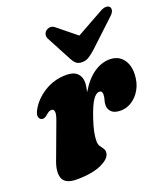

<svg xmlns="http://www.w3.org/2000/svg" viewBox="-133 -807 799 914"><g transform="rotate(-20 266.0 -350.0)"><path d="M43 -315Q32 -316.5 27.5 -328.5Q23 -340.5 32.5 -360Q56.5 -408 107.5 -440.5Q158.5 -473 221.5 -473Q257.5 -473 275.8 -455.8Q294 -438.5 294 -409.5Q294 -398.5 292 -386.5Q290 -374.5 287 -361.5Q320 -417.5 359.5 -444.8Q399 -472 440 -472Q483.5 -472 507.2 -442Q531 -412 529 -363Q527 -321 509.5 -290Q492 -259 465.2 -241.8Q438.5 -224.5 409 -224.5Q376.5 -224.5 362.2 -238.8Q348 -253 348 -271.5Q348 -285.5 352.2 -298.8Q356.5 -312 356.5 -326Q356.5 -344 341.5 -344Q325 -344 308 -318.8Q291 -293.5 271 -233.5Q259 -197.5 254 -172.5Q249 -147.5 249 -127Q249 -111 255.5 -101.2Q262 -91.5 268.2 -83.2Q274.5 -75 274.5 -63.5Q274.5 -33 226.8 -10.5Q179 12 99.5 12Q40 12 28.2 -23Q16.5 -58 40.5 -116L101.5 -280.5Q114 -312.5 112 -326.5Q110 -340.5 97.5 -340.5Q91 -340.5 84.2 -336.8Q77.5 -333 67 -323.5Q54 -313 43 -315ZM383.5 -540.5Q364.5 -523.5 349 -513.8Q333.5 -504 314 -504Q294.5 -504 284 -513.5Q273.5 -523 264.5 -540.5L199.5 -663Q192.5 -676 195.2 -687.2Q198 -698.5 206.5 -705Q216.5 -712.5 228.8 -712.5Q241 -712.5 252 -702.5L344.5 -627.5L479 -702.5Q496 -712.5 509 -712.5Q522 -712.5 528 -705Q533.5 -699 531 -687.2Q528.5 -675.5 513.5 -662Z"/></g></svg>

Font: Fraunces 72pt Soft Black
Style: Italic
Weight: 900
Italic angle: -16°
Version: Version 1.000;[b76b70a41]